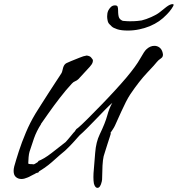

<svg xmlns="http://www.w3.org/2000/svg" viewBox="-20 -826 861 930"><path d="M452 84Q443 84 437 70L438 71Q434 65 433 48.5Q432 32 433 13Q437 -33 441 -85.5Q445 -138 463 -175Q490 -231 499.5 -266.5Q509 -302 524 -328Q509 -315 488 -293.5Q467 -272 444.5 -248.5Q422 -225 401.5 -204.5Q381 -184 366 -171Q364 -169 356 -160Q348 -151 340 -142Q332 -133 329 -130Q325 -126 312.5 -113Q300 -100 295 -96Q267 -73 249 -56.5Q231 -40 214 -26.5Q197 -13 171 3Q169 4 167 7.5Q165 11 161 13L162 12Q163 11 163 10Q163 9 155.5 12.5Q148 16 146 18H145Q136 22 128.5 26.5Q121 31 113 34Q106 37 98.5 39Q91 41 84 41Q68 41 57 31.5Q46 22 46 2Q46 -8 49 -20Q57 -49 71 -92.5Q85 -136 105.5 -184.5Q126 -233 152 -276Q163 -294 180 -320.5Q197 -347 214.5 -374.5Q232 -402 247 -424.5Q262 -447 269 -458Q280 -473 281.5 -481.5Q283 -490 286 -499Q291 -515 302.5 -520.5Q314 -526 324 -530Q345 -538 365 -546.5Q385 -555 400 -557Q415 -555 421 -548Q427 -541 428 -537.5Q429 -534 429 -542V-543Q430 -539 430 -533Q430 -523 423.5 -513.5Q417 -504 402 -488.5Q387 -473 360 -443Q353 -436 344 -432.5Q335 -429 328 -421Q300 -391 269.5 -351.5Q239 -312 214.5 -277Q190 -242 178 -225H179Q157 -191 144.5 -155.5Q132 -120 123 -91Q120 -81 118.5 -64.5Q117 -48 117 -38Q117 -28 117 -35Q117 -31 128 -31Q139 -31 143 -30Q143 -29 150 -33Q157 -37 163 -41Q169 -45 164 -45H163Q193 -56 229.5 -84.5Q266 -113 298 -138Q302 -142 309.5 -151Q317 -160 325 -169.5Q333 -179 336 -183Q342 -188 345.5 -194.5Q349 -201 355 -205V-204Q373 -219 403.5 -249.5Q434 -280 469.5 -316.5Q505 -353 537.5 -388.5Q570 -424 592 -450Q639 -506 659 -542Q679 -578 689 -587Q707 -604 728 -604Q742 -604 753 -595.5Q764 -587 768 -570Q773 -552 760 -543.5Q747 -535 740 -526Q732 -515 693.5 -474.5Q655 -434 611 -369Q601 -354 589.5 -331.5Q578 -309 567.5 -285.5Q557 -262 548.5 -243.5Q540 -225 537 -218Q533 -209 525.5 -198Q518 -187 514.5 -181.5Q511 -176 517 -182L518 -183Q518 -181 512.5 -165Q507 -149 500.5 -128Q494 -107 488.5 -90Q483 -73 482 -69Q478 -51 476.5 -24Q475 3 475 25.5Q475 48 473 53Q466 84 452 84ZM599 -678Q567 -678 547.5 -684.5Q528 -691 521 -698Q516 -703 509.5 -709.5Q503 -716 501 -728Q499 -738 499 -746Q499 -753 500 -760Q501 -767 504 -774Q508 -783 516.5 -791.5Q525 -800 537 -800Q548 -800 550 -793Q552 -786 552 -777Q552 -750 557 -740Q562 -730 575 -725Q581 -724 594 -723.5Q607 -723 608 -723Q632 -723 645.5 -724.5Q659 -726 666 -727Q687 -732 713 -743.5Q739 -755 754 -767Q768 -779 786 -792.5Q804 -806 816 -806Q821 -806 821 -803Q821 -798 811 -783.5Q801 -769 789 -757Q770 -737 750.5 -723.5Q731 -710 705 -699Q683 -690 655.5 -684Q628 -678 599 -678Z"/></svg>

Font: Vujahday Script
Style: Regular
Weight: 400
Designer: Robert E. Leuschke
Foundry: Robert E. Leuschke
Version: Version 1.010; ttfautohint (v1.8.3)